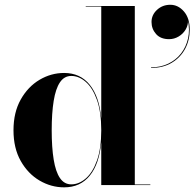

<svg xmlns="http://www.w3.org/2000/svg" viewBox="-20 -775 814 804"><path d="M248.5 9.5Q194 9.5 145.5 -19Q97 -47.5 66.8 -101Q36.5 -154.5 36.5 -229.5Q36.5 -304.5 66.8 -358.2Q97 -412 145.5 -440.8Q194 -469.5 248.5 -469.5Q316 -469.5 356 -419.8Q396 -370 404 -279V-747.5H339V-750H544.5V-2.5H609.5V0H404V-180Q396 -89 356.2 -39.8Q316.5 9.5 248.5 9.5ZM278.5 -3Q310.5 -3 339.2 -27.8Q368 -52.5 386 -102.8Q404 -153 404 -229.5Q404 -306 386 -356.5Q368 -407 339.2 -432Q310.5 -457 278.5 -457Q249 -457 231 -430.2Q213 -403.5 204.8 -352.5Q196.5 -301.5 196.5 -229.5Q196.5 -157.5 204.8 -106.8Q213 -56 231 -29.5Q249 -3 278.5 -3ZM612.5 -490.5V-493Q652.5 -493 684.8 -508.5Q717 -524 738.2 -551.2Q759.5 -578.5 767.5 -614.5Q775.5 -650.5 766.5 -690.5H767Q768.5 -670.5 757.8 -652Q747 -633.5 728.2 -622.2Q709.5 -611 688 -611Q652.5 -611 633.5 -632.5Q614.5 -654 614.5 -683Q614.5 -712.5 637.5 -733.8Q660.5 -755 693 -755Q726 -755 750.2 -727Q774.5 -699 774.5 -650.5Q774.5 -606.5 755 -570.2Q735.5 -534 699.2 -512.2Q663 -490.5 612.5 -490.5Z"/></svg>

Font: Bodoni Moda 72pt
Style: Bold
Weight: 700
Designer: Owen Earl
Foundry: indestructible type
Version: Version 2.004